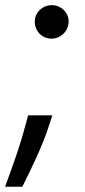

<svg xmlns="http://www.w3.org/2000/svg" viewBox="-28 -547 330 745"><path d="M162.6 -61.1 175.1 -99.4H81.3L70.3 -59.7C45.1 36.9 7.5 132.5 -8.2 177.6H58.6C82.7 129.6 137.1 21 162.6 -61.1ZM106.9 -462.7C107.2 -426.1 134.9 -397 172.2 -397C207.7 -397 237.6 -426.1 238.3 -462.7C239.3 -497.9 208.8 -527 173.3 -527C137.4 -527 106.5 -499.3 106.9 -462.7Z"/></svg>

Font: Margiela Sans Text
Style: Italic
Weight: 400
Italic angle: -9.39999°
Designer: Stefan Endress, Andreas Faust
Version: Version 1.100;FEAKit 1.0